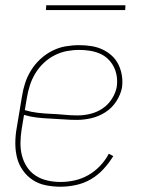

<svg xmlns="http://www.w3.org/2000/svg" viewBox="-20 -699 540 727"><path d="M209 8Q181 8 153.5 2.5Q126 -3 104 -17.5Q82 -32 66.5 -54Q51 -76 44.5 -102Q38 -128 38 -156.5Q38 -185 43 -213L63 -333Q67 -359 75 -384Q83 -409 97.5 -432.5Q112 -456 132.5 -475Q153 -494 177.5 -506.5Q202 -519 228 -523.5Q254 -528 280 -528Q303 -528 325.5 -524.5Q348 -521 367.5 -512Q387 -503 403 -488.5Q419 -474 428.5 -454.5Q438 -435 441.5 -413Q445 -391 442 -368Q437 -341 420.5 -315.5Q404 -290 379 -274Q354 -258 326 -251.5Q298 -245 271 -245Q246 -245 220.5 -247Q195 -249 169.5 -250Q144 -251 119 -254Q94 -257 71 -264L62 -210Q58 -185 57.5 -159.5Q57 -134 63 -110.5Q69 -87 82 -67Q95 -47 115 -34Q135 -21 159.5 -15.5Q184 -10 209 -10Q236 -10 263 -16Q290 -22 314.5 -36Q339 -50 359 -71Q379 -92 392 -117L409 -108Q393 -82 372 -59Q351 -36 324.5 -20.5Q298 -5 268 1.5Q238 8 209 8ZM274 -262Q298 -262 322.5 -268Q347 -274 368 -288Q389 -302 403.5 -324.5Q418 -347 422 -370Q425 -391 422 -410.5Q419 -430 410.5 -446.5Q402 -463 388.5 -476Q375 -489 357 -496.5Q339 -504 319.5 -507Q300 -510 280 -510Q256 -510 232.5 -505.5Q209 -501 186.5 -489.5Q164 -478 145.5 -460.5Q127 -443 114 -421.5Q101 -400 93.5 -377Q86 -354 82 -330L74 -282Q97 -275 122 -272Q147 -269 172.5 -268Q198 -267 223 -264.5Q248 -262 274 -262ZM154 -661 155 -679H455L454 -661Z"/></svg>

Font: Iosevka Curly Thin
Style: Italic
Weight: 100
Italic angle: -9°
Monospace: yes
Designer: Belleve Invis
Foundry: Belleve Invis
Version: Version 22.1.2; ttfautohint (v1.8.4)